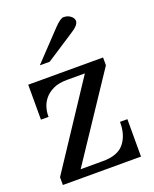

<svg xmlns="http://www.w3.org/2000/svg" viewBox="-133 -780 689 857"><g transform="rotate(-20 211.5 -351.5)"><path d="M378.9 -473.6V-436.5L114.3 -39.1H220.7Q291 -39.1 321.3 -76.7Q351.6 -114.3 351.6 -173.8V-177.7H386.7V0H15.6V-37.1L278.3 -434.6H193.4Q154.3 -434.6 128.4 -422.4Q102.5 -410.2 87.4 -392.1Q72.3 -374 65.9 -353Q59.6 -332 59.6 -313.5V-307.6H23.4V-473.6ZM101.6 -537.1 228.5 -670.9Q258.8 -703.1 274.4 -703.1Q287.1 -703.1 295.9 -699.2Q304.7 -695.3 310.5 -689.9Q316.4 -684.6 318.8 -678.7Q321.3 -672.9 321.3 -668.9Q321.3 -648.4 283.2 -625L148.4 -537.1Z"/></g></svg>

Font: Uchen
Style: Regular
Weight: 400
Designer: Christopher J. Fynn
Foundry: Christopher J. Fynn for DDC
Version: Version 1.000 preliminary